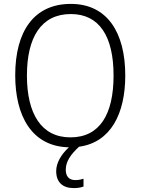

<svg xmlns="http://www.w3.org/2000/svg" viewBox="-20 -745 721 984"><path d="M317 125C317 82 343 46 385 7C548 -15 622 -163 622 -358C622 -578 530 -725 343 -725C155 -725 58 -586 58 -359C58 -152 142 6 333 10C294 46 268 89 268 132C268 189 301 219 358 219C379 219 395 216 408 211V171C399 174 384 178 366 178C334 178 317 159 317 125ZM118 -358C118 -552 190 -673 343 -673C489 -673 562 -559 562 -358C562 -160 492 -41 341 -41C191 -41 118 -163 118 -358Z"/></svg>

Font: Noto Sans SemiCondensed Light
Style: Regular
Weight: 300
Width: 4
Designer: Monotype Design Team
Foundry: Monotype Imaging Inc.
Version: Version 2.013